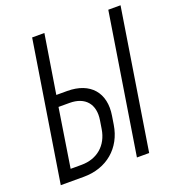

<svg xmlns="http://www.w3.org/2000/svg" viewBox="-132 -837 868 943"><g transform="rotate(-20 301.5 -365.0)"><path d="M25 0H146C265 0 353 -74 371 -190L378 -234C397 -350 333 -424 213 -424H156L205 -730H141ZM423 0H487L603 -730H539ZM98 -59 146 -365H204C285 -365 328 -315 315 -234L308 -190C295 -109 237 -59 155 -59Z"/></g></svg>

Font: JetBrains Mono ExtraLight
Style: Italic
Weight: 240
Italic angle: -9°
Monospace: yes
Designer: Philipp Nurullin, Konstantin Bulenkov
Foundry: JetBrains
Version: Version 2.305